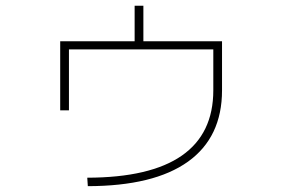

<svg xmlns="http://www.w3.org/2000/svg" viewBox="-20 -637 978 665"><path d="M718.8 -324.2V-465.8H218.8V-254.9H188.5V-494.1H446.3V-617.2H476.6V-494.1H749V-324.2Q749 -161.6 631.1 -77.1Q513.2 7.3 284.2 7.8L282.2 -21.5Q500.5 -22 609.6 -97.9Q718.8 -173.8 718.8 -324.2Z"/></svg>

Font: Pretendard Thin
Style: Regular
Weight: 100
Designer: Base glyphs from Inter by Rasmus Andersson; Hangeul glyphs from Noto Sans CJK(Source Han Sans) by Jang Soo-young and Kan
Foundry: Kil Hyung-jin
Version: Version 1.309